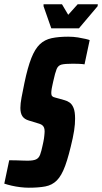

<svg xmlns="http://www.w3.org/2000/svg" viewBox="-51 -867 476 895"><path d="M83 8Q65 8 44 5.5Q23 3 3.5 -1.5Q-16 -6 -31 -11L-8 -120Q10 -120 26 -119.5Q42 -119 55 -118.5Q68 -118 77 -118Q104 -118 117 -124Q130 -130 136 -146Q142 -162 148 -191Q150 -200 151.5 -207.5Q153 -215 154 -221.5Q155 -228 155.5 -234Q156 -240 156.5 -245Q157 -250 157 -254Q157 -265 154.5 -271.5Q152 -278 147 -282.5Q142 -287 133 -290L84 -305Q63 -311 53.5 -325Q44 -339 44 -364Q44 -384 49.5 -413Q55 -442 63 -481Q78 -553 95 -596Q112 -639 134.5 -660.5Q157 -682 189.5 -689Q222 -696 267 -696Q291 -696 312.5 -692.5Q334 -689 348.5 -685.5Q363 -682 367 -680L343 -567Q339 -568 332 -568.5Q325 -569 314.5 -569.5Q304 -570 288 -570Q252 -570 236 -566Q220 -562 213 -545Q206 -528 197 -487Q195 -477 193 -468.5Q191 -460 190 -453.5Q189 -447 188.5 -442Q188 -437 188 -433Q188 -423 192.5 -418.5Q197 -414 207 -412L250 -400Q262 -397 273.5 -389Q285 -381 292 -363.5Q299 -346 299 -314Q299 -302 298 -288Q297 -274 294.5 -258Q292 -242 288 -223Q270 -141 253 -94.5Q236 -48 214 -26Q192 -4 160.5 2Q129 8 83 8ZM188 -735 152 -838V-847H238L267 -798L311 -847H405L404 -838L317 -735Z"/></svg>

Font: Saira UltraCondensed Black
Style: Italic
Weight: 900
Width: 1
Italic angle: -12°
Designer: Hector Gatti with collaboration of the Omnibus-Type team
Foundry: Omnibus-Type
Version: Version 1.101